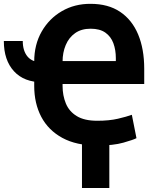

<svg xmlns="http://www.w3.org/2000/svg" viewBox="-33 -740 810 991"><path d="M-13.2 -528.3H84.5Q84.5 -477.1 109.6 -447.5Q134.8 -418 186.5 -418V-315.4Q90.8 -315.4 38.8 -372.6Q-13.2 -429.7 -13.2 -528.3ZM468.7 11.2Q361.3 11.2 288.8 -28.3Q216.3 -67.9 179.9 -137.2Q143.6 -206.5 143.6 -296.4V-422.4Q143.6 -509.8 182.1 -577.1Q220.7 -644.5 286.6 -682.6Q352.5 -720.7 434.6 -720.2Q525.4 -720.2 586.9 -679Q648.4 -637.7 679.9 -562.5Q711.4 -487.3 711.4 -385.3V-306.6H250V-424.8H564.9V-439.9Q564.9 -482.4 552.2 -516.8Q539.5 -551.3 511 -571.5Q482.4 -591.8 434.6 -591.8Q386.7 -591.8 354.5 -568.8Q322.3 -545.9 306.2 -507.3Q290 -468.7 290 -422.4V-296.4Q290 -247.1 306.9 -206.1Q323.7 -165 363 -140.9Q402.3 -116.7 468.7 -116.7Q530.8 -116.7 575.7 -127.2Q620.6 -137.7 647.5 -147.5L671.4 -26.9Q656.2 -18.6 604 -3.7Q551.8 11.2 468.7 11.2ZM531.3 -44.4V230.5H390.1V-44.4Z"/></svg>

Font: RobotoDEMO
Style: Regular
Weight: 400
Designer: Christian Robertson
Foundry: Google
Version: Version 2.136